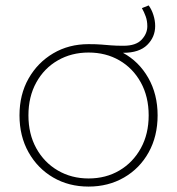

<svg xmlns="http://www.w3.org/2000/svg" viewBox="-20 -686 654 709"><path d="M307 3Q234 3 176.5 -30.5Q119 -64 85.5 -123.5Q52 -183 52 -260Q52 -337 85.5 -396Q119 -455 176.5 -489Q234 -523 307 -523Q335 -523 353.5 -521.5Q372 -520 390.5 -518.5Q409 -517 436 -517Q482 -517 503 -539.5Q524 -562 524 -589Q524 -609 518 -625.5Q512 -642 504 -656L529 -666Q540 -651 546.5 -630.5Q553 -610 553 -590Q553 -549 523.5 -520Q494 -491 435 -491Q435 -491 434 -491Q493 -459 527.5 -398.5Q562 -338 562 -260Q562 -183 529 -123.5Q496 -64 438 -30.5Q380 3 307 3ZM307 -27Q371 -27 421 -56.5Q471 -86 500 -138.5Q529 -191 529 -260Q529 -329 500 -381.5Q471 -434 421 -463Q371 -492 307 -492Q244 -492 193.5 -463Q143 -434 114 -381.5Q85 -329 85 -260Q85 -191 114 -138.5Q143 -86 193.5 -56.5Q244 -27 307 -27Z"/></svg>

Font: Montserrat ExtraLight
Style: Regular
Weight: 200
Designer: Julieta Ulanovsky
Foundry: Julieta Ulanovsky
Version: Version 9.000; ttfautohint (v1.8.4.7-5d5b)